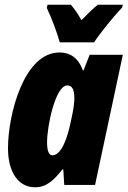

<svg xmlns="http://www.w3.org/2000/svg" viewBox="-20 -786 542 816"><path d="M234 -606H380C403 -643 467 -721 499 -754L502 -766H396C378 -752 355 -730 326 -700C311 -728 295 -750 281 -766H182L179 -752C200 -708 222 -649 234 -606ZM129 10C180 10 211 -23 245 -66H249L253 0H384L502 -553H361L335 -487H332C312 -543 275 -563 233 -563C81 -563 14 -298 14 -156C14 -54 58 10 129 10ZM202 -126C188 -126 180 -145 180 -181C180 -252 216 -423 266 -423C286 -423 296 -406 296 -370C296 -351 294 -327 280 -265C268 -209 244 -126 202 -126Z"/></svg>

Font: Noto Sans UI Condensed Black
Style: Italic
Weight: 900
Width: 3
Italic angle: -192°
Designer: Monotype Design Team
Foundry: Monotype Imaging Inc.
Version: Version 1.901